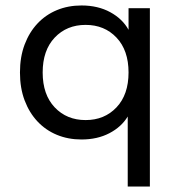

<svg xmlns="http://www.w3.org/2000/svg" viewBox="-20 -500 647 702"><path d="M278 10Q229 10 188 -7Q147 -24 117 -56Q87 -88 70 -133Q53 -178 53 -235Q53 -292 70 -337Q87 -382 117 -414Q147 -446 188 -463Q229 -480 278 -480Q338 -480 383 -455.5Q428 -431 450 -391V-470H528V182H447V-74Q424 -36 380 -13Q336 10 278 10ZM293 -61Q362 -61 406 -107.5Q450 -154 450 -235Q450 -316 406 -362.5Q362 -409 293 -409Q224 -409 180 -362.5Q136 -316 136 -235Q136 -154 180 -107.5Q224 -61 293 -61Z"/></svg>

Font: Gantari
Style: Regular
Weight: 400
Designer: Anugrah Pasau
Foundry: Lafontype
Version: Version 1.000; ttfautohint (v1.8.4)